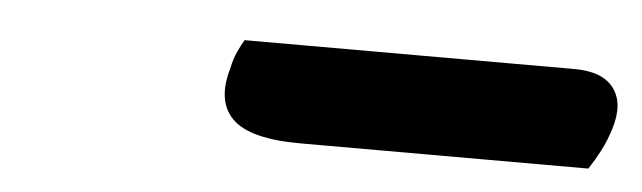

<svg xmlns="http://www.w3.org/2000/svg" viewBox="-25 -781 655 196"><g transform="rotate(5 302.5 -683.0)"><path d="M220 -733H558Q587 -733 598.5 -717.5Q610 -702 602 -676Q598 -663 592.5 -652.5Q587 -642 581 -633H286Q234 -633 216 -651Q198 -669 208 -703Q210 -713 213.5 -720.5Q217 -728 220 -733Z"/></g></svg>

Font: Recursive Mn Csl St SmB
Style: Italic
Weight: 600
Italic angle: -15°
Monospace: yes
Version: Version 1.079;hotconv 1.0.112;makeotfexe 2.5.65598; ttfautoh